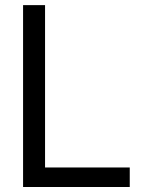

<svg xmlns="http://www.w3.org/2000/svg" viewBox="-20 -748 571 768"><path d="M72.3 0V-727.5H160.2V-78.1H499V0Z"/></svg>

Font: Inter Display
Style: Regular
Weight: 400
Designer: Rasmus Andersson
Foundry: rsms
Version: Version 4.000;git-37864ae